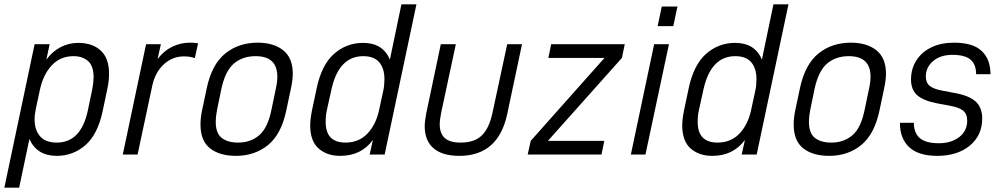

<svg xmlns="http://www.w3.org/2000/svg" viewBox="-30 -710 4596 882"><path d="M129 -507H198L183 -436Q211 -474 248.5 -493.5Q286 -513 330 -513Q394 -513 432.5 -478Q471 -443 471 -371Q471 -340 464 -306L441 -197Q418 -91 361.5 -42.5Q305 6 231 6Q140 6 105 -71L58 152H-10ZM374 -205 394 -301Q400 -333 400 -355Q400 -407 374.5 -429.5Q349 -452 308 -452Q247 -452 207.5 -409.5Q168 -367 153 -296L135 -212Q129 -185 129 -162Q129 -112 154.5 -83.5Q180 -55 231 -55Q343 -55 374 -205Z M641 -507H709L694 -439Q723 -477 761.5 -495.5Q800 -514 843 -514Q862 -514 880 -511L865 -443Q844 -451 815 -451Q762 -451 722 -414Q682 -377 669 -314L602 0H534Z M891 -138Q891 -168 898 -202L920 -306Q943 -414 1004.5 -464Q1066 -514 1154 -514Q1227 -514 1271 -479Q1315 -444 1315 -371Q1315 -344 1307 -306L1285 -202Q1262 -93 1201 -43.5Q1140 6 1054 6Q979 6 935 -28.5Q891 -63 891 -138ZM1217 -206 1237 -302Q1244 -333 1244 -358Q1244 -452 1144 -452Q1085 -452 1045 -418.5Q1005 -385 987 -302L967 -205Q961 -174 961 -151Q961 -98 988.5 -76.5Q1016 -55 1064 -55Q1121 -55 1160.5 -88.5Q1200 -122 1217 -206Z M1395 -134Q1395 -162 1403 -202L1425 -306Q1448 -413 1505 -463Q1562 -513 1638 -513Q1729 -513 1761 -436L1814 -690H1883L1737 0H1668L1683 -67Q1629 6 1533 6Q1472 6 1433.5 -28Q1395 -62 1395 -134ZM1712 -207 1731 -295Q1736 -318 1736 -346Q1736 -396 1712 -424Q1688 -452 1639 -452Q1527 -452 1493 -301L1472 -206Q1466 -181 1466 -150Q1466 -55 1557 -55Q1619 -55 1658.5 -97Q1698 -139 1712 -207Z M1921 -130Q1921 -152 1928 -189L1995 -507H2064L1997 -194Q1990 -159 1990 -139Q1990 -97 2013 -76Q2036 -55 2086 -55Q2150 -55 2184 -88.5Q2218 -122 2233 -195L2300 -507H2368L2300 -186Q2259 6 2080 6Q2002 6 1961.5 -29Q1921 -64 1921 -130Z M2827 -444 2487 -63H2746L2733 0H2394L2408 -63L2747 -444H2489L2502 -507H2840Z M2975 -507H3043L2935 0H2868ZM3010 -680H3082L3063 -590H2991Z M3104 -134Q3104 -162 3112 -202L3134 -306Q3157 -413 3214 -463Q3271 -513 3347 -513Q3438 -513 3470 -436L3523 -690H3592L3446 0H3377L3392 -67Q3338 6 3242 6Q3181 6 3142.5 -28Q3104 -62 3104 -134ZM3421 -207 3440 -295Q3445 -318 3445 -346Q3445 -396 3421 -424Q3397 -452 3348 -452Q3236 -452 3202 -301L3181 -206Q3175 -181 3175 -150Q3175 -55 3266 -55Q3328 -55 3367.5 -97Q3407 -139 3421 -207Z M3616 -138Q3616 -168 3623 -202L3645 -306Q3668 -414 3729.5 -464Q3791 -514 3879 -514Q3952 -514 3996 -479Q4040 -444 4040 -371Q4040 -344 4032 -306L4010 -202Q3987 -93 3926 -43.5Q3865 6 3779 6Q3704 6 3660 -28.5Q3616 -63 3616 -138ZM3942 -206 3962 -302Q3969 -333 3969 -358Q3969 -452 3869 -452Q3810 -452 3770 -418.5Q3730 -385 3712 -302L3692 -205Q3686 -174 3686 -151Q3686 -98 3713.5 -76.5Q3741 -55 3789 -55Q3846 -55 3885.5 -88.5Q3925 -122 3942 -206Z M4104 -146H4168Q4168 -99 4195.5 -75.5Q4223 -52 4283 -52Q4339 -52 4376 -80Q4413 -108 4413 -156Q4413 -187 4394 -202Q4375 -217 4335 -224L4276 -235Q4213 -247 4184 -272Q4155 -297 4155 -345Q4155 -394 4179.5 -432.5Q4204 -471 4248.5 -492.5Q4293 -514 4353 -514Q4439 -514 4479.5 -476Q4520 -438 4520 -369H4454Q4454 -415 4428 -436.5Q4402 -458 4345 -458Q4290 -458 4256.5 -429.5Q4223 -401 4223 -358Q4223 -330 4241 -315.5Q4259 -301 4297 -294L4360 -282Q4424 -270 4453 -242.5Q4482 -215 4482 -166Q4482 -88 4425 -41Q4368 6 4275 6Q4190 6 4147 -33.5Q4104 -73 4104 -146Z"/></svg>

Font: D-DIN
Style: DIN-Italic
Weight: 400
Italic angle: -12°
Designer: Charles Nix
Foundry: Datto Inc.
Version: Version 1.00